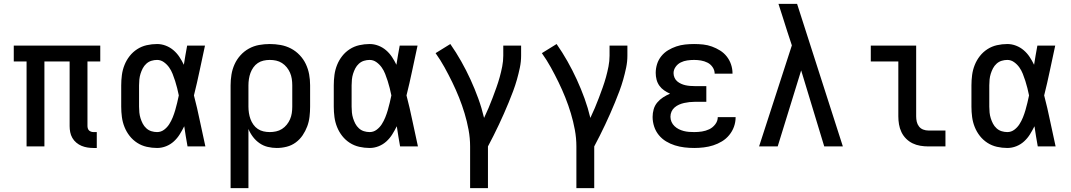

<svg xmlns="http://www.w3.org/2000/svg" viewBox="-20 -755 5520 990"><path d="M462 8Q446 8 430.5 5.5Q415 3 400.5 -3Q386 -9 373.5 -19.5Q361 -30 353 -44Q345 -58 342 -73.5Q339 -89 339 -105V-438H209V0H117V-438H51V-520H497V-438H431V-105Q431 -99 433 -92.5Q435 -86 439.5 -82Q444 -78 450 -76Q456 -74 462 -74H479V8Z M790 8Q763 8 736.5 2Q710 -4 687.5 -18.5Q665 -33 648.5 -54Q632 -75 622 -100Q612 -125 608.5 -151.5Q605 -178 605 -205V-315Q605 -342 608.5 -368.5Q612 -395 622 -420Q632 -445 648.5 -466Q665 -487 687.5 -501.5Q710 -516 736.5 -522Q763 -528 790 -528Q813 -528 835 -519.5Q857 -511 874.5 -496Q892 -481 905 -461.5Q918 -442 928 -421Q932 -445 936 -470Q940 -495 945 -520H1037Q1023 -456 1009.5 -391.5Q996 -327 980 -263Q997 -198 1010.5 -132Q1024 -66 1039 0H947Q942 -26 938 -52Q934 -78 930 -104Q919 -82 906.5 -62Q894 -42 876.5 -26Q859 -10 836.5 -1Q814 8 790 8ZM790 -74Q810 -74 826 -86Q842 -98 852.5 -114.5Q863 -131 870.5 -149.5Q878 -168 883.5 -187Q889 -206 893.5 -225Q898 -244 902 -263Q898 -282 893.5 -300.5Q889 -319 883 -337.5Q877 -356 870 -374Q863 -392 852 -407.5Q841 -423 825 -434.5Q809 -446 790 -446Q775 -446 760.5 -441.5Q746 -437 734.5 -426.5Q723 -416 716 -402.5Q709 -389 704.5 -374.5Q700 -360 698.5 -345Q697 -330 697 -315V-205Q697 -190 698.5 -175Q700 -160 704.5 -145.5Q709 -131 716 -117.5Q723 -104 734.5 -93.5Q746 -83 760.5 -78.5Q775 -74 790 -74Z M1169 215V-315Q1169 -343 1173.5 -370.5Q1178 -398 1189.5 -423.5Q1201 -449 1220 -470Q1239 -491 1263.5 -504.5Q1288 -518 1315.5 -523Q1343 -528 1371 -528Q1399 -528 1427 -523Q1455 -518 1480 -505Q1505 -492 1525 -471Q1545 -450 1557 -424.5Q1569 -399 1574 -371.5Q1579 -344 1579 -315V-205Q1579 -179 1576 -153Q1573 -127 1564 -103Q1555 -79 1540.5 -57.5Q1526 -36 1505 -20.5Q1484 -5 1458.5 1.5Q1433 8 1407 8Q1384 8 1361 2.5Q1338 -3 1318.5 -16.5Q1299 -30 1284.5 -49Q1270 -68 1261 -90V215ZM1371 -74Q1387 -74 1403.5 -77.5Q1420 -81 1434 -90Q1448 -99 1458.5 -112Q1469 -125 1475.5 -140Q1482 -155 1484.5 -171.5Q1487 -188 1487 -205V-315Q1487 -332 1484.5 -348.5Q1482 -365 1475.5 -380Q1469 -395 1458.5 -408Q1448 -421 1434 -430Q1420 -439 1404 -442.5Q1388 -446 1371 -446Q1355 -446 1339 -442.5Q1323 -439 1309.5 -430Q1296 -421 1286.5 -407.5Q1277 -394 1271.5 -379Q1266 -364 1263.5 -347.5Q1261 -331 1261 -315V-205Q1261 -189 1263.5 -172.5Q1266 -156 1271.5 -141Q1277 -126 1286.5 -112.5Q1296 -99 1309.5 -90Q1323 -81 1339 -77.5Q1355 -74 1371 -74Z M1886 8Q1859 8 1832.5 2Q1806 -4 1783.5 -18.5Q1761 -33 1744.5 -54Q1728 -75 1718 -100Q1708 -125 1704.5 -151.5Q1701 -178 1701 -205V-315Q1701 -342 1704.5 -368.5Q1708 -395 1718 -420Q1728 -445 1744.5 -466Q1761 -487 1783.5 -501.5Q1806 -516 1832.5 -522Q1859 -528 1886 -528Q1909 -528 1931 -519.5Q1953 -511 1970.5 -496Q1988 -481 2001 -461.5Q2014 -442 2024 -421Q2028 -445 2032 -470Q2036 -495 2041 -520H2133Q2119 -456 2105.5 -391.5Q2092 -327 2076 -263Q2093 -198 2106.5 -132Q2120 -66 2135 0H2043Q2038 -26 2034 -52Q2030 -78 2026 -104Q2015 -82 2002.5 -62Q1990 -42 1972.5 -26Q1955 -10 1932.5 -1Q1910 8 1886 8ZM1886 -74Q1906 -74 1922 -86Q1938 -98 1948.5 -114.5Q1959 -131 1966.5 -149.5Q1974 -168 1979.5 -187Q1985 -206 1989.5 -225Q1994 -244 1998 -263Q1994 -282 1989.5 -300.5Q1985 -319 1979 -337.5Q1973 -356 1966 -374Q1959 -392 1948 -407.5Q1937 -423 1921 -434.5Q1905 -446 1886 -446Q1871 -446 1856.5 -441.5Q1842 -437 1830.5 -426.5Q1819 -416 1812 -402.5Q1805 -389 1800.5 -374.5Q1796 -360 1794.5 -345Q1793 -330 1793 -315V-205Q1793 -190 1794.5 -175Q1796 -160 1800.5 -145.5Q1805 -131 1812 -117.5Q1819 -104 1830.5 -93.5Q1842 -83 1856.5 -78.5Q1871 -74 1886 -74Z M2404 215V0Q2404 -43 2396 -86Q2388 -129 2375.5 -170.5Q2363 -212 2347 -252Q2331 -292 2312 -331Q2293 -370 2272 -408Q2251 -446 2226 -481L2302 -528Q2332 -485 2358 -439Q2384 -393 2406 -345Q2428 -297 2446 -247.5Q2464 -198 2476 -147Q2488 -172 2499 -198Q2510 -224 2520 -250.5Q2530 -277 2539.5 -303.5Q2549 -330 2556.5 -357Q2564 -384 2569.5 -412Q2575 -440 2575 -468V-520H2667V-468Q2667 -437 2660.5 -406Q2654 -375 2645.5 -345Q2637 -315 2626 -285.5Q2615 -256 2603 -227Q2591 -198 2578.5 -169.5Q2566 -141 2552.5 -112.5Q2539 -84 2525 -56Q2511 -28 2496 0V215Z M2952 215V0Q2952 -43 2944 -86Q2936 -129 2923.5 -170.5Q2911 -212 2895 -252Q2879 -292 2860 -331Q2841 -370 2820 -408Q2799 -446 2774 -481L2850 -528Q2880 -485 2906 -439Q2932 -393 2954 -345Q2976 -297 2994 -247.5Q3012 -198 3024 -147Q3036 -172 3047 -198Q3058 -224 3068 -250.5Q3078 -277 3087.5 -303.5Q3097 -330 3104.5 -357Q3112 -384 3117.5 -412Q3123 -440 3123 -468V-520H3215V-468Q3215 -437 3208.5 -406Q3202 -375 3193.5 -345Q3185 -315 3174 -285.5Q3163 -256 3151 -227Q3139 -198 3126.5 -169.5Q3114 -141 3100.5 -112.5Q3087 -84 3073 -56Q3059 -28 3044 0V215Z M3560 8Q3534 8 3509 5Q3484 2 3460 -5.5Q3436 -13 3414.5 -26Q3393 -39 3377 -58.5Q3361 -78 3353 -102.5Q3345 -127 3345 -152Q3345 -172 3350.5 -191.5Q3356 -211 3369 -226.5Q3382 -242 3399 -253Q3416 -264 3435 -272Q3419 -279 3404.5 -289Q3390 -299 3380 -313Q3370 -327 3365.5 -344Q3361 -361 3361 -379Q3361 -402 3368 -424.5Q3375 -447 3390 -465.5Q3405 -484 3425 -496Q3445 -508 3467 -515.5Q3489 -523 3512.5 -525.5Q3536 -528 3559 -528Q3583 -528 3606 -525.5Q3629 -523 3651 -515Q3673 -507 3693 -494.5Q3713 -482 3727.5 -463.5Q3742 -445 3749.5 -422.5Q3757 -400 3757 -377V-375H3665Q3665 -393 3654.5 -408.5Q3644 -424 3628 -432Q3612 -440 3594.5 -443Q3577 -446 3559 -446Q3542 -446 3524 -443.5Q3506 -441 3490 -433Q3474 -425 3463.5 -410Q3453 -395 3453 -378Q3453 -366 3458 -354.5Q3463 -343 3472 -335.5Q3481 -328 3492 -323Q3503 -318 3514.5 -315.5Q3526 -313 3538 -312Q3550 -311 3562 -311H3622V-230H3562Q3548 -230 3534.5 -228.5Q3521 -227 3507.5 -224Q3494 -221 3481.5 -215.5Q3469 -210 3458.5 -201Q3448 -192 3442.5 -179.5Q3437 -167 3437 -153Q3437 -139 3442.5 -126.5Q3448 -114 3458 -104.5Q3468 -95 3480 -89Q3492 -83 3505.5 -79.5Q3519 -76 3532.5 -75Q3546 -74 3560 -74Q3580 -74 3599.5 -77Q3619 -80 3637 -88.5Q3655 -97 3668 -114Q3681 -131 3681 -151H3773V-150Q3773 -125 3764.5 -101.5Q3756 -78 3740 -58.5Q3724 -39 3702.5 -26Q3681 -13 3657.5 -5.5Q3634 2 3609 5Q3584 8 3560 8Z M3894 0 4063 -521 4039 -594Q4028 -630 4016.5 -665Q4005 -700 3994 -735H4090L4326 0H4230L4111 -392L3990 0Z M4767 0Q4746 0 4725 -3.5Q4704 -7 4685.5 -16Q4667 -25 4652 -40Q4637 -55 4628 -74Q4619 -93 4615.5 -113.5Q4612 -134 4612 -155V-438H4470V-520H4704V-155Q4704 -141 4707 -127.5Q4710 -114 4718.5 -103Q4727 -92 4740 -87Q4753 -82 4767 -82H4855V0Z M5174 8Q5147 8 5120.5 2Q5094 -4 5071.5 -18.5Q5049 -33 5032.5 -54Q5016 -75 5006 -100Q4996 -125 4992.5 -151.5Q4989 -178 4989 -205V-315Q4989 -342 4992.5 -368.5Q4996 -395 5006 -420Q5016 -445 5032.5 -466Q5049 -487 5071.5 -501.5Q5094 -516 5120.5 -522Q5147 -528 5174 -528Q5197 -528 5219 -519.5Q5241 -511 5258.5 -496Q5276 -481 5289 -461.5Q5302 -442 5312 -421Q5316 -445 5320 -470Q5324 -495 5329 -520H5421Q5407 -456 5393.5 -391.5Q5380 -327 5364 -263Q5381 -198 5394.5 -132Q5408 -66 5423 0H5331Q5326 -26 5322 -52Q5318 -78 5314 -104Q5303 -82 5290.5 -62Q5278 -42 5260.5 -26Q5243 -10 5220.5 -1Q5198 8 5174 8ZM5174 -74Q5194 -74 5210 -86Q5226 -98 5236.5 -114.5Q5247 -131 5254.5 -149.5Q5262 -168 5267.5 -187Q5273 -206 5277.5 -225Q5282 -244 5286 -263Q5282 -282 5277.5 -300.5Q5273 -319 5267 -337.5Q5261 -356 5254 -374Q5247 -392 5236 -407.5Q5225 -423 5209 -434.5Q5193 -446 5174 -446Q5159 -446 5144.5 -441.5Q5130 -437 5118.5 -426.5Q5107 -416 5100 -402.5Q5093 -389 5088.5 -374.5Q5084 -360 5082.5 -345Q5081 -330 5081 -315V-205Q5081 -190 5082.5 -175Q5084 -160 5088.5 -145.5Q5093 -131 5100 -117.5Q5107 -104 5118.5 -93.5Q5130 -83 5144.5 -78.5Q5159 -74 5174 -74Z"/></svg>

Font: Iosevka Semi-Condensed Medium
Style: Regular
Weight: 500
Monospace: yes
Designer: Belleve Invis
Foundry: Belleve Invis
Version: Version 27.3.5